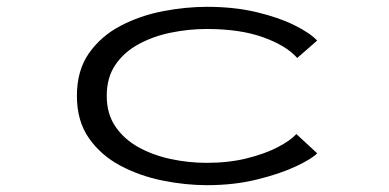

<svg xmlns="http://www.w3.org/2000/svg" viewBox="-20 -532 1140 563"><path d="M587 11Q524 11 457 -2.5Q390 -16 333 -46.2Q276 -76.5 240.8 -126.8Q205.5 -177 205.5 -251Q205.5 -325.5 240.8 -375.8Q276 -426 333 -456Q390 -486 457 -499Q524 -512 587 -512Q666.5 -512 731.8 -496.5Q797 -481 843 -458.2Q889 -435.5 910 -413L851.5 -362Q820 -398 752.2 -422.5Q684.5 -447 586.5 -447Q533 -447 480.8 -436.2Q428.5 -425.5 386 -402.2Q343.5 -379 318.2 -341.8Q293 -304.5 293 -251Q293 -198.5 318.2 -161.2Q343.5 -124 385.8 -100.5Q428 -77 480.2 -65.8Q532.5 -54.5 586 -54.5Q651.5 -54.5 705 -68Q758.5 -81.5 795.5 -101Q832.5 -120.5 849 -139L910 -82.5Q895 -66.5 848.5 -44.5Q802 -22.5 734.2 -5.8Q666.5 11 587 11Z"/></svg>

Font: Trispace Expanded Light
Style: Regular
Weight: 300
Width: 7
Designer: Tyler Finck
Foundry: Etcetera Type Company
Version: Version 1.210; ttfautohint (v1.8.3)